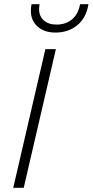

<svg xmlns="http://www.w3.org/2000/svg" viewBox="-20 -894 441 914"><path d="M401 -874Q391 -810 348.5 -774.5Q306 -739 244 -739Q191 -739 159 -767.5Q127 -796 127 -842Q127 -859 130 -874H168Q166 -858 166 -851Q166 -817 188.5 -797Q211 -777 249 -777Q293 -777 323 -802Q353 -827 361 -874ZM246 -660 93 0H43L196 -660Z"/></svg>

Font: Elaine Sans Light
Style: Italic
Weight: 300
Italic angle: -13°
Designer: Wei Huang
Foundry: Wei Huang
Version: Version 2.001;December 24, 2019;FontCreator 12.0.0.2547 64-b